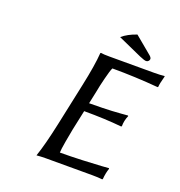

<svg xmlns="http://www.w3.org/2000/svg" viewBox="-144 -936 992 1060"><g transform="rotate(20 351.5 -406.0)"><path d="M326.2 -200.2Q321.3 -177.7 312.3 -124.8Q303.2 -71.8 303.2 -56.2Q362.8 -56.2 433.8 -59.1Q504.9 -62 546.4 -64.9L587.9 -67.9L588.9 -64Q579.1 -36.1 576.2 0L573.2 2.9Q548.8 0 514.2 0H241.2Q225.6 0 212.4 0.7Q199.2 1.5 193.4 2L188 2.9V0Q211.9 -68.4 240.2 -200.2L293 -448.2Q320.3 -575.7 325.2 -647.9L328.1 -650.9Q343.8 -647.9 377.9 -647.9H641.1Q676.8 -647.9 702.1 -650.9L703.1 -647.9Q689.9 -599.6 689.9 -584L687 -580.1Q550.3 -591.8 417 -591.8Q408.7 -576.2 395.8 -523.9Q382.8 -471.7 378.9 -448.2L361.8 -367.2Q403.3 -367.2 441.2 -368.4Q479 -369.6 495.1 -370.4Q511.2 -371.1 546.9 -373.8Q582.5 -376.5 586.9 -377L588.9 -374Q575.2 -342.8 575.2 -310.1L571.8 -307.1Q474.6 -316.9 351.1 -316.9ZM482.9 -814.9 585 -730Q596.2 -720.2 596.2 -711.9Q596.2 -705.1 590.6 -699.5Q585 -693.8 578.1 -693.8Q568.8 -692.9 538.1 -706.1L397.9 -769Q430.7 -797.4 482.9 -814.9Z"/></g></svg>

Font: Linear Smooth
Style: Italic
Weight: 400
Designer: Philipp H. Poll, Flanker
Foundry: Philipp H. Poll, reworked by Flanker
Version: Version 1.061 | FøM Fix